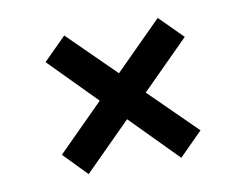

<svg xmlns="http://www.w3.org/2000/svg" viewBox="-54 -604 708 551"><g transform="rotate(-10 300.0 -328.5)"><path d="M299 -261 433 -125 501 -193 365 -327 503 -465 436 -532 299 -395 163 -529 97 -463 231 -327 97 -193 163 -125Z"/></g></svg>

Font: Tekne LDO SemiBold
Style: Regular
Weight: 600
Monospace: yes
Designer: Alessio Laiso, Mario Rullo, Paolo Rosset
Foundry: Alessio Laiso
Version: Version 1.000;hotconv 1.0.109;makeotfexe 2.5.65596